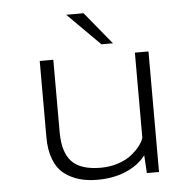

<svg xmlns="http://www.w3.org/2000/svg" viewBox="-50 -733 811 795"><g transform="rotate(-5 355.0 -336.0)"><path d="M436.5 -547.5H388.5L254 -682H326ZM324 10Q282.5 10 249 0.5Q215.5 -9 187.2 -30.2Q159 -51.5 143.5 -90.5Q128 -129.5 128 -184V-501H184.5V-199.5Q184.5 -117 221 -77.8Q257.5 -38.5 342 -38.5Q380.5 -38.5 414.2 -49.8Q448 -61 469.5 -78.2Q491 -95.5 504.8 -113.2Q518.5 -131 523.5 -147V-501H580V0H529.5L525 -74.5Q496 -35.5 443.8 -12.8Q391.5 10 324 10Z"/></g></svg>

Font: League Mono UltraLight
Style: Regular
Weight: 200
Width: 6
Designer: Tyler Finck
Foundry: The League of Moveable Type / Tyler Finck
Version: Version 2.210